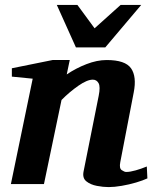

<svg xmlns="http://www.w3.org/2000/svg" viewBox="-20 -742 618 774"><path d="M574.2 -22.9Q556.6 -14.6 528.6 -6.3Q500.5 2 470.7 7.1Q440.9 12.2 418 12.2Q396 12.2 370.4 7.3Q344.7 2.4 328.1 -11Q311.5 -24.4 316.9 -50.8L377.9 -356Q385.3 -392.6 377.4 -406.7Q369.6 -420.9 354 -420.9Q331.1 -420.9 295.4 -396Q259.8 -371.1 228 -338.9L157.2 0H23.9L111.8 -424.8L27.8 -433.1V-466.8L191.9 -500H261.2L249 -441.9Q285.6 -466.8 328.4 -483.4Q371.1 -500 410.2 -500Q484.9 -500 508.3 -466.6Q531.7 -433.1 519 -369.1L464.8 -87.9Q460 -63.5 470.7 -56.2Q481.4 -48.8 488.8 -48.8Q504.4 -48.8 526.9 -55.2Q549.3 -61.5 571.8 -70.8ZM549.3 -722.2 404.3 -550.8H286.1L209 -722.2H292L361.3 -627.9L466.3 -722.2Z"/></svg>

Font: Charis
Style: Bold Italic
Weight: 700
Italic angle: -11°
Designer: Walt Agee, Miriam Martin, Annie Olsen, Victor Gaultney, Lorna Priest, Alan Ward, Bob Hallissy, Martin Hosken, Sharon Cor
Foundry: SIL Global
Version: Version 7.000